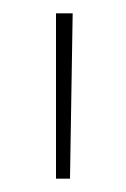

<svg xmlns="http://www.w3.org/2000/svg" viewBox="-20 -740 189 288"><path d="M85 -472Q86 -535 87 -596Q88 -657 89 -720H64V-472Z"/></svg>

Font: Josefin Slab Thin ExtraLight
Style: Regular
Weight: 250
Version: Version 2.000